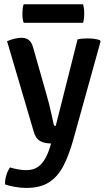

<svg xmlns="http://www.w3.org/2000/svg" viewBox="-20 -684 514 922"><path d="M105.5 218.5Q80.5 218.5 50.8 213.2Q21 208 4.5 201.5Q3 182 10.2 157.8Q17.5 133.5 28.5 120Q41.5 124.5 63.5 128.8Q85.5 133 106 133Q138 133 159.8 119Q181.5 105 196.2 79Q211 53 221.5 18L225 5Q192 4.5 171.8 -7.2Q151.5 -19 142.5 -50L14 -486Q33 -494.5 51.2 -498.5Q69.5 -502.5 83.5 -502.5Q104 -502.5 118.2 -492Q132.5 -481.5 140 -452.5L203.5 -229.5Q210 -208 216.5 -181.5Q223 -155 228.5 -129.8Q234 -104.5 238 -86Q240 -79 247.5 -79L352.5 -495Q362.5 -497.5 375.8 -498.5Q389 -499.5 400 -499.5Q415 -499.5 430 -497.8Q445 -496 459 -491.5L463 -485L332.5 -15.5Q312 59 285.2 111.2Q258.5 163.5 216.2 191Q174 218.5 105.5 218.5ZM93.5 -574.5Q90 -585.5 88.8 -595.5Q87.5 -605.5 87.5 -618.5Q87.5 -631 88.8 -641.5Q90 -652 93.5 -663.5H379Q382 -652 383.2 -642.5Q384.5 -633 384.5 -619Q384.5 -606 383.2 -595.8Q382 -585.5 379 -574.5Z"/></svg>

Font: Signika Light Medium
Style: Regular
Weight: 500
Version: Version 2.003;gftools[0.9.32]